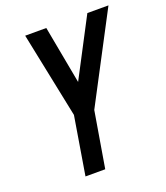

<svg xmlns="http://www.w3.org/2000/svg" viewBox="-135 -829 799 923"><g transform="rotate(-20 264.0 -367.5)"><path d="M143 0 192 -297 102 -735H210L265 -439L420 -735H528L292 -286L244 0Z"/></g></svg>

Font: Iosevka SS04 Semibold Oblique
Style: Regular
Weight: 600
Italic angle: -9°
Monospace: yes
Designer: Belleve Invis
Foundry: Belleve Invis
Version: Version 19.0.0; ttfautohint (v1.8.4)